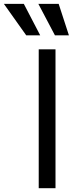

<svg xmlns="http://www.w3.org/2000/svg" viewBox="-115 -986 398 1006"><path d="M175.8 -727.5V0H87.9V-727.5ZM22.5 -800.8 -94.7 -965.8H9.8L95.7 -800.8ZM172.9 -800.8 85.9 -965.8H192.4L246.1 -800.8Z"/></svg>

Font: Inter
Style: Regular
Weight: 400
Designer: Rasmus Andersson
Foundry: rsms
Version: Version 4.000;git-8c9346024